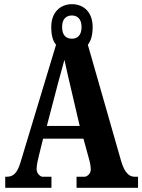

<svg xmlns="http://www.w3.org/2000/svg" viewBox="-20 -898 680 918"><path d="M5 0H226V-53H183C174 -53 155 -67 155 -90C155 -109 162 -138 166 -154L186 -235H379L405 -140C409 -127 414 -105 414 -88C414 -64 393 -53 385 -53H346V0H640V-53H623C600 -53 577 -69 560 -125L400 -684C415 -703 423 -730 423 -769C423 -840 380 -878 324 -878C269 -878 225 -840 225 -769C225 -729 233 -701 248 -684L79 -125C62 -66 41 -53 12 -53H5ZM324 -713C295 -713 277 -730 277 -769C277 -809 298 -824 324 -824C348 -824 370 -809 370 -769C370 -728 349 -713 324 -713ZM204 -296 249 -468C259 -509 279 -576 288 -612C297 -571 311 -508 322 -463L361 -296Z"/></svg>

Font: Noto Serif Georgian ExtraCondensed ExtraBold
Style: Regular
Weight: 800
Width: 2
Designer: Monotype Design Team, Akaki Razmadze
Foundry: Google LLC
Version: Version 2.003